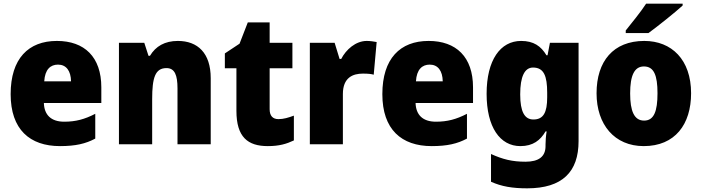

<svg xmlns="http://www.w3.org/2000/svg" viewBox="-20 -786 3825 1046"><path d="M290 -563C135 -563 38 -467 38 -273C38 -81 142 10 307 10C391 10 447 -3 499 -31V-166C441 -136 392 -123 330 -123C257 -123 221 -161 219 -225H532V-310C532 -476 440 -563 290 -563ZM296 -434C341 -434 366 -400 367 -343H221C225 -408 255 -434 296 -434Z M949 -563C878 -563 828 -534 797 -482H789L766 -553H628V0H809V-246C809 -362 825 -415 887 -415C932 -415 947 -377 947 -304V0H1128V-360C1128 -497 1057 -563 949 -563Z M1497 -137C1466 -137 1449 -155 1449 -191V-414H1573V-553H1449V-664H1330L1285 -548L1205 -495V-414H1268V-182C1268 -39 1330 10 1439 10C1501 10 1541 -2 1581 -21V-156C1551 -145 1525 -137 1497 -137Z M1978 -563C1918 -563 1865 -516 1839 -465H1830L1803 -553H1668V0H1848V-274C1848 -364 1903 -385 1957 -385C1986 -385 2003 -383 2016 -379L2032 -557C2017 -560 1996 -563 1978 -563Z M2315 -563C2160 -563 2063 -467 2063 -273C2063 -81 2167 10 2332 10C2416 10 2472 -3 2524 -31V-166C2466 -136 2417 -123 2355 -123C2282 -123 2246 -161 2244 -225H2557V-310C2557 -476 2465 -563 2315 -563ZM2321 -434C2366 -434 2391 -400 2392 -343H2246C2250 -408 2280 -434 2321 -434Z M2819 -563C2706 -563 2631 -459 2631 -275C2631 -93 2704 10 2815 10C2884 10 2924 -22 2952 -70H2958C2954 -46 2952 -18 2952 1V10C2952 68 2914 95 2843 95C2770 95 2719 82 2655 53V204C2712 230 2772 240 2852 240C3044 240 3132 150 3132 -17V-553H2976L2963 -485H2957C2927 -535 2887 -563 2819 -563ZM2884 -418C2943 -418 2961 -372 2961 -281V-256C2961 -174 2941 -135 2886 -135C2838 -135 2814 -177 2814 -272C2814 -369 2838 -418 2884 -418Z M3699 -756V-766H3500C3471 -721 3423 -663 3389 -620V-606H3513C3566 -645 3659 -719 3699 -756ZM3745 -278C3745 -461 3639 -563 3490 -563C3321 -563 3230 -452 3230 -278C3230 -107 3328 10 3487 10C3658 10 3745 -109 3745 -278ZM3413 -277C3413 -375 3436 -424 3488 -424C3543 -424 3562 -375 3562 -278C3562 -180 3543 -129 3489 -129C3435 -129 3413 -181 3413 -277Z"/></svg>

Font: Noto Sans Devanagari UI SemiCondensed Black
Style: Regular
Weight: 900
Width: 4
Designer: Jelle Bosma - Monotype Design Team
Foundry: Monotype Imaging Inc.
Version: Version 2.004